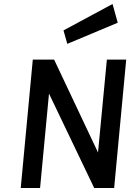

<svg xmlns="http://www.w3.org/2000/svg" viewBox="-20 -943 678 963"><path d="M84 0 144.5 -644H251.5L487.5 -144.5L468.5 -146L516 -644H613L552.5 0H452.5L208.5 -509.5L229 -508L181 0ZM317.5 -723 298.5 -790.5 544.5 -923 570.5 -829Z"/></svg>

Font: Karla SemiBold
Style: Italic
Weight: 600
Italic angle: -8°
Designer: Jonathan Pinhorn
Version: Version 2.004;gftools[0.9.33]